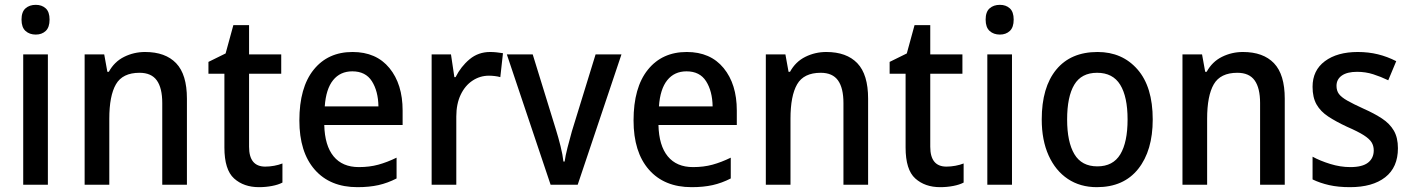

<svg xmlns="http://www.w3.org/2000/svg" viewBox="-20 -764 5839 794"><path d="M128 -744Q153 -744 169 -729.5Q185 -715 185 -683Q185 -651 169 -636Q153 -621 128 -621Q102 -621 85.5 -636Q69 -651 69 -683Q69 -715 85.5 -729.5Q102 -744 128 -744ZM178 -539V0H76V-539Z M580 -549Q664 -549 708.5 -502.5Q753 -456 753 -356V0H651V-338Q651 -400 628.5 -431.5Q606 -463 557 -463Q487 -463 459.5 -415.5Q432 -368 432 -273V0H330V-539H411L424 -467H430Q453 -509 493.5 -529Q534 -549 580 -549Z M1077 -75Q1095 -75 1114 -78.5Q1133 -82 1148 -88V-9Q1131 0 1105 5Q1079 10 1051 10Q988 10 948 -26Q908 -62 908 -154V-459H842V-508L913 -543L945 -660H1010V-539H1143V-459H1010V-157Q1010 -75 1077 -75Z M1438 -549Q1536 -549 1590.5 -482.5Q1645 -416 1645 -307V-247H1321Q1323 -162 1359.5 -117.5Q1396 -73 1464 -73Q1508 -73 1544.5 -83Q1581 -93 1620 -112V-26Q1583 -7 1545 1.5Q1507 10 1458 10Q1345 10 1281.5 -62.5Q1218 -135 1218 -266Q1218 -402 1277 -475.5Q1336 -549 1438 -549ZM1437 -469Q1387 -469 1357.5 -432.5Q1328 -396 1323 -324H1545Q1544 -387 1518 -428Q1492 -469 1437 -469Z M2007 -549Q2020 -549 2034 -547.5Q2048 -546 2060 -544L2049 -445Q2039 -448 2026 -449.5Q2013 -451 2002 -451Q1965 -451 1934 -430.5Q1903 -410 1885 -372Q1867 -334 1867 -282V0H1765V-539H1845L1859 -445H1864Q1886 -489 1922 -519Q1958 -549 2007 -549Z M2257 0 2076 -539H2183L2279 -228Q2289 -196 2298 -160Q2307 -124 2310 -96H2315Q2318 -119 2327 -154Q2336 -189 2345 -221L2443 -539H2550L2369 0Z M2820 -549Q2918 -549 2972.5 -482.5Q3027 -416 3027 -307V-247H2703Q2705 -162 2741.5 -117.5Q2778 -73 2846 -73Q2890 -73 2926.5 -83Q2963 -93 3002 -112V-26Q2965 -7 2927 1.5Q2889 10 2840 10Q2727 10 2663.5 -62.5Q2600 -135 2600 -266Q2600 -402 2659 -475.5Q2718 -549 2820 -549ZM2819 -469Q2769 -469 2739.5 -432.5Q2710 -396 2705 -324H2927Q2926 -387 2900 -428Q2874 -469 2819 -469Z M3397 -549Q3481 -549 3525.5 -502.5Q3570 -456 3570 -356V0H3468V-338Q3468 -400 3445.5 -431.5Q3423 -463 3374 -463Q3304 -463 3276.5 -415.5Q3249 -368 3249 -273V0H3147V-539H3228L3241 -467H3247Q3270 -509 3310.5 -529Q3351 -549 3397 -549Z M3894 -75Q3912 -75 3931 -78.5Q3950 -82 3965 -88V-9Q3948 0 3922 5Q3896 10 3868 10Q3805 10 3765 -26Q3725 -62 3725 -154V-459H3659V-508L3730 -543L3762 -660H3827V-539H3960V-459H3827V-157Q3827 -75 3894 -75Z M4115 -744Q4140 -744 4156 -729.5Q4172 -715 4172 -683Q4172 -651 4156 -636Q4140 -621 4115 -621Q4089 -621 4072.5 -636Q4056 -651 4056 -683Q4056 -715 4072.5 -729.5Q4089 -744 4115 -744ZM4165 -539V0H4063V-539Z M4747 -270Q4747 -141 4687 -65.5Q4627 10 4516 10Q4447 10 4396 -24Q4345 -58 4316.5 -121Q4288 -184 4288 -270Q4288 -403 4348 -476Q4408 -549 4519 -549Q4621 -549 4684 -477Q4747 -405 4747 -270ZM4393 -270Q4393 -177 4423 -126.5Q4453 -76 4518 -76Q4583 -76 4613 -126Q4643 -176 4643 -270Q4643 -364 4612.5 -413.5Q4582 -463 4517 -463Q4452 -463 4422.5 -413.5Q4393 -364 4393 -270Z M5120 -549Q5204 -549 5248.5 -502.5Q5293 -456 5293 -356V0H5191V-338Q5191 -400 5168.5 -431.5Q5146 -463 5097 -463Q5027 -463 4999.5 -415.5Q4972 -368 4972 -273V0H4870V-539H4951L4964 -467H4970Q4993 -509 5033.5 -529Q5074 -549 5120 -549Z M5761 -151Q5761 -72 5708.5 -31Q5656 10 5563 10Q5514 10 5476.5 1.5Q5439 -7 5408 -22V-116Q5439 -99 5481 -86Q5523 -73 5564 -73Q5614 -73 5637.5 -91.5Q5661 -110 5661 -142Q5661 -161 5652 -175.5Q5643 -190 5619.5 -205Q5596 -220 5550 -240Q5505 -261 5473 -282Q5441 -303 5424.5 -332Q5408 -361 5408 -405Q5408 -473 5459 -511Q5510 -549 5595 -549Q5639 -549 5678 -539.5Q5717 -530 5754 -511L5721 -432Q5690 -447 5658.5 -457Q5627 -467 5592 -467Q5551 -467 5529 -451.5Q5507 -436 5507 -409Q5507 -389 5517 -375.5Q5527 -362 5551.5 -348Q5576 -334 5620 -314Q5663 -295 5695 -274Q5727 -253 5744 -224Q5761 -195 5761 -151Z"/></svg>

Font: Noto Sans Sinhala SemiCondensed Medium
Style: Regular
Weight: 500
Width: 4
Designer: Jelle Bosma - Monotype Design Team
Foundry: Monotype Imaging Inc.
Version: Version 2.006; ttfautohint (v1.8.4.7-5d5b)